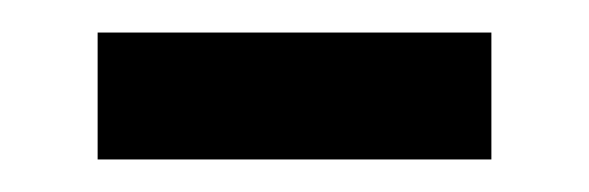

<svg xmlns="http://www.w3.org/2000/svg" viewBox="-20 -327 362 118"><path d="M40 -229V-307H282V-229Z"/></svg>

Font: Noto Sans Takri
Style: Regular
Weight: 400
Designer: Monotype Design Team
Foundry: Monotype Imaging Inc.
Version: Version 2.003; ttfautohint (v1.8.4.7-5d5b)